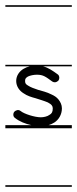

<svg xmlns="http://www.w3.org/2000/svg" viewBox="-23 -483 295 735"><path d="M-2.5 226V232H252V226ZM-2.5 -235V-229H90.6C82.7 -227.1 75 -224.2 68 -220C52 -211 39 -194 39 -173C39 -152 52 -135 67 -126C81 -116 98 -111 113 -107C128 -102 146 -97 160 -91C167 -87 172 -84 175 -80C178 -76 179 -73 179 -68C179 -54 175 -48 166 -43C158 -37 144 -34 133 -34C110 -34 69 -47 56 -58C51 -62 45 -63 39 -60C36 -59 28 -55 28 -44C28 -39 30 -34 35 -31C51.2 -18 74.1 -8.9 97 -4H-2.5V8H252V-4H162.9C170.4 -6.2 177.9 -9.4 185 -14C201 -24 214 -44 214 -68C214 -82 208 -93 201 -102C194 -111 184 -117 175 -121C156 -131 136 -135 123 -139C108 -144 94 -149 85 -155C76 -160 73 -164 73 -173C73 -182 76 -185 84 -190C92 -194 106 -197 118 -197C143 -197 152 -189 177 -171C180 -169 183 -168 187 -168C192 -168 197 -171 201 -175C203 -178 204 -182 204 -185C204 -191 202 -196 197 -199C178.7 -212.2 162.5 -223.7 142.2 -229H252V-235ZM-2.5 -463V-457H252V-463Z"/></svg>

Font: LetsTraceRuled
Style: Medium
Weight: 500
Version: Version 003.000